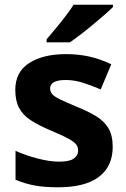

<svg xmlns="http://www.w3.org/2000/svg" viewBox="-20 -786 537 816"><path d="M459 -162Q459 -79 400.5 -34.5Q342 10 226 10Q169 10 128 2.5Q87 -5 46 -22V-145Q90 -125 141 -112Q192 -99 231 -99Q275 -99 293.5 -112Q312 -125 312 -146Q312 -160 304.5 -171Q297 -182 272 -196Q247 -210 194 -232Q143 -254 110 -275.5Q77 -297 61 -327.5Q45 -358 45 -404Q45 -480 104 -518Q163 -556 261 -556Q312 -556 358 -546Q404 -536 453 -513L408 -406Q368 -423 332 -434.5Q296 -446 259 -446Q226 -446 209.5 -437Q193 -428 193 -410Q193 -397 201.5 -386.5Q210 -376 234.5 -364Q259 -352 307 -332Q354 -313 388 -292.5Q422 -272 440.5 -241.5Q459 -211 459 -162ZM460 -756Q446 -742 423 -722Q400 -702 373.5 -680Q347 -658 321.5 -638.5Q296 -619 277 -606H178V-619Q194 -638 215.5 -663.5Q237 -689 258 -716.5Q279 -744 293 -766H460Z"/></svg>

Font: Noto Sans Javanese
Style: Regular
Weight: 400
Designer: Monotype Design Team
Foundry: Monotype Imaging Inc.
Version: Version 2.004